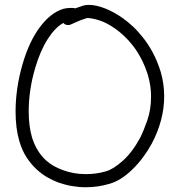

<svg xmlns="http://www.w3.org/2000/svg" viewBox="-20 -787 749 800"><path d="M564.5 -213.9Q578.1 -241.2 593.8 -285.6Q609.4 -330.1 609.4 -385.7Q609.4 -428.7 596.7 -472.7Q585 -510.7 568.8 -541.5Q552.7 -572.3 534.2 -596.2Q515.6 -620.1 496.6 -637.7Q477.5 -655.3 460.9 -667Q424.8 -692.4 394 -702.1Q363.3 -711.9 342.8 -711.9Q314.5 -703.1 295.9 -694.3Q277.3 -685.5 276.4 -685.5Q270.5 -682.6 263.7 -682.6Q251 -682.6 244.1 -691.4Q210 -672.9 178.7 -624Q147.5 -575.2 127 -504.9Q113.3 -459 106.4 -413.1Q99.6 -367.2 99.6 -323.2Q99.6 -261.7 113.3 -214.8Q123 -183.6 137.7 -160.2Q152.3 -136.7 169.9 -120.6Q187.5 -104.5 206.5 -94.2Q225.6 -84 242.2 -78.1Q287.1 -61.5 337.9 -61.5Q381.8 -61.5 421.9 -73.2Q452.1 -82 491.7 -117.2Q531.2 -152.3 564.5 -213.9ZM492.2 -710.9Q511.7 -697.3 533.7 -676.8Q555.7 -656.2 577.1 -628.9Q598.6 -601.6 617.2 -566.9Q635.7 -532.2 649.4 -488.3Q664.1 -438.5 664.1 -385.7Q664.1 -335.9 650.9 -286.1Q637.7 -236.3 612.3 -188.5Q578.1 -126 531.2 -80.6Q484.4 -35.2 437.5 -21.5Q388.7 -6.8 337.9 -6.8Q279.3 -6.8 223.6 -26.4Q202.1 -34.2 178.7 -47.4Q155.3 -60.5 132.8 -81.1Q110.4 -101.6 91.3 -130.4Q72.3 -159.2 60.5 -199.2Q44.9 -252 44.9 -323.2Q44.9 -370.1 52.2 -420.4Q59.6 -470.7 74.2 -520.5Q101.6 -614.3 146 -673.8Q190.4 -733.4 243.2 -750Q257.8 -753.9 273.4 -753.9Q278.3 -753.9 283.2 -753.9Q288.1 -753.9 293 -752Q305.7 -756.8 327.1 -763.7Q336.9 -766.6 350.6 -766.6Q379.9 -766.6 417.5 -752Q455.1 -737.3 492.2 -710.9Z"/></svg>

Font: Coming Soon
Style: Regular
Weight: 400
Designer: Dathan Boardman
Foundry: Open Window
Version: Version 1.002